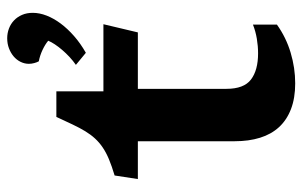

<svg xmlns="http://www.w3.org/2000/svg" viewBox="-172 -650 832 528"><g transform="rotate(-90 244.0 -386.0)"><path d="M329.6 -593.3Q340.8 -601.1 351.3 -610.8Q361.8 -620.6 370.6 -630.9Q379.4 -641.1 386 -651.1Q392.6 -661.1 396 -669.4Q386.2 -677.7 370.6 -685.1Q355 -692.4 339.4 -695.3Q336.4 -700.7 334.5 -708Q332.5 -715.3 332.5 -722.7Q332.5 -734.4 337.9 -745.4Q343.3 -756.3 352.8 -764.4Q362.3 -772.5 375 -777.3Q387.7 -782.2 402.8 -782.2Q417 -782.2 429.7 -777.3Q442.4 -772.5 451.9 -763.4Q461.4 -754.4 467 -741.5Q472.7 -728.5 472.7 -711.9Q472.7 -693.4 465.1 -673.8Q457.5 -654.3 443.4 -635.3Q429.2 -616.2 408.9 -598.4Q388.7 -580.6 362.8 -565.9ZM119.6 -422.9H15.6L25.4 -486.8Q51.3 -494.6 70.1 -502.4Q88.9 -510.3 102.8 -519.8Q116.7 -529.3 127.2 -540.8Q137.7 -552.2 147 -567.4Q156.2 -582.5 165.5 -602.1Q174.8 -621.6 186.5 -647H256.8V-517.6H441.4L418.9 -422.9H263.7V-179.2Q263.7 -131.3 289.3 -111.8Q314.9 -92.3 361.3 -92.3Q381.3 -92.3 401.6 -95.7Q421.9 -99.1 440.4 -106.4V-40.5Q404.8 -15.1 363 -2.7Q321.3 9.8 278.8 9.8Q238.3 9.8 208.3 -1.7Q178.2 -13.2 158.4 -34.7Q138.7 -56.2 129.2 -86.9Q119.6 -117.7 119.6 -156.7Z"/></g></svg>

Font: Proza Libre
Style: SemiBold
Weight: 600
Designer: Jasper de Waard
Foundry: Jasper de Waard
Version: Version 1.000; ttfautohint (v1.4.1.8-43bc) -l 8 -r 50 -G 200